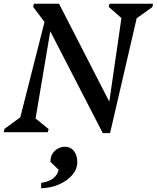

<svg xmlns="http://www.w3.org/2000/svg" viewBox="-54 -710 842 1031"><path d="M-34 0 -30 -18 55 -80 185 -592 124 -673 128 -690H263L533 -164L598 -613L530 -673L534 -690H768L764 -672L680 -612L537 5H498L216 -542L137 -74L207 -17L203 0ZM167 301V272Q247 260 261 202L217 159V154Q217 122 240 100Q263 78 296 78Q325 78 343 101Q361 124 361 160Q361 197 335.5 228Q310 259 266 279Q222 299 167 301Z"/></svg>

Font: Platypi
Style: Italic
Weight: 400
Italic angle: -13°
Designer: David Sargent
Foundry: Bolt Cutter Type
Version: Version 1.200; ttfautohint (v1.8.4.7-5d5b)